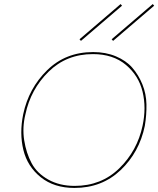

<svg xmlns="http://www.w3.org/2000/svg" viewBox="-20 -919 778 944"><path d="M378 -718 371 -726 573 -899 580 -891ZM536 -718 529 -726 731 -899 738 -891ZM346 5Q246 5 180.5 -47.5Q115 -100 95 -181.5Q75 -263 94 -357Q121 -485 212 -574Q303 -663 438 -663Q500 -663 550 -642Q600 -621 630.5 -586Q661 -551 680 -504.5Q699 -458 700 -406Q701 -354 692 -300Q665 -170 573 -82.5Q481 5 346 5ZM347 -5Q478 -5 566.5 -91.5Q655 -178 681 -301Q700 -389 681 -468Q662 -547 599 -600Q536 -653 437 -653Q307 -653 219 -566.5Q131 -480 105 -357Q89 -292 99 -229Q109 -166 135.5 -116.5Q162 -67 217.5 -36Q273 -5 347 -5Z"/></svg>

Font: EauTestInfant Hairline
Style: Italic
Weight: 250
Italic angle: -12°
Designer: Christian Thalmann (Catharsis Fonts)
Version: Version 0.001;PS 000.001;hotconv 1.0.88;makeotf.lib2.5.64775